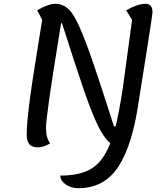

<svg xmlns="http://www.w3.org/2000/svg" viewBox="-20 -746 869 1006"><path d="M779 -683Q779 -674 766.5 -593Q754 -512 747 -468Q716 -277 708 -222Q675 12 601 126Q527 240 390 240Q351 240 323.5 220Q296 200 296 174Q401 174 461 136.5Q521 99 558 4Q527 -20 495 -84Q463 -148 421 -269.5Q379 -391 305 -624H300L287 -543Q221 -139 221 -74Q221 -23 243 5Q209 26 178 26Q148 26 134 10Q120 -6 120 -42Q120 -104 137 -230Q154 -356 201 -642L175 -692Q232 -726 271 -726H272H273Q320 -725 353.5 -682Q387 -639 434 -512.5Q481 -386 577 -84H586Q604 -158 623 -281L672 -642L641 -692Q701 -726 742 -726Q779 -726 779 -683Z"/></svg>

Font: Lemonada Light
Style: Regular
Weight: 300
Designer: Mohamed Gaber (Arabic) Eduardo Tunni (Latin)
Foundry: Kief Type Foundry
Version: Version 3.006